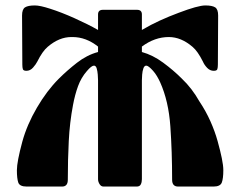

<svg xmlns="http://www.w3.org/2000/svg" viewBox="-20 -685 881 705"><path d="M501 -27Q501 -16 497 -8Q493 0 482 0H360Q351 0 345.5 -9Q340 -18 340 -27V-390Q340 -398 339 -411Q338 -424 335 -434Q332 -444 325 -444Q316 -444 299 -424Q278 -400 266.5 -368.5Q255 -337 248 -299Q236 -236 232.5 -167Q229 -98 229 -25Q229 0 208 0H78Q52 0 47 -15Q42 -30 42 -60Q42 -91 62 -165Q79 -227 115.5 -289.5Q152 -352 196 -396Q226 -426 262.5 -454.5Q299 -483 340 -494V-514Q296 -549 246 -549Q244 -549 242 -549Q197 -549 155 -513Q136 -497 117 -459Q112 -449 101.5 -437Q91 -425 77 -425Q66 -425 64 -431Q62 -437 62 -448L61 -628Q61 -651 72 -658Q83 -665 108 -665Q127 -665 164 -653Q205 -640 254 -618Q303 -596 340 -575V-632Q340 -649 358 -649H483Q501 -649 501 -632V-575Q533 -594 567 -609.5Q601 -625 636 -638Q707 -665 734 -665Q759 -665 770 -658Q781 -651 781 -628L780 -448Q780 -437 778 -431Q776 -425 765 -425Q751 -425 740.5 -436Q730 -447 725 -459Q706 -497 687 -513Q645 -549 600 -549Q548 -549 501 -514V-494Q541 -483 579 -455Q617 -427 647 -397Q667 -378 683 -357Q699 -336 712 -313Q736 -277 752.5 -240Q769 -203 779 -167Q789 -131 794.5 -104Q800 -77 800 -60Q800 -30 794.5 -15Q789 0 764 0H634Q612 0 612 -25Q612 -128 605.5 -221Q599 -314 568 -383Q563 -394 556.5 -405Q550 -416 542 -425Q525 -444 517 -444Q510 -444 506.5 -434Q503 -424 502 -411Q501 -398 501 -390Z"/></svg>

Font: Shafarik
Style: Regular
Weight: 400
Version: Version 1.001; ttfautohint (v1.8.4.7-5d5b)